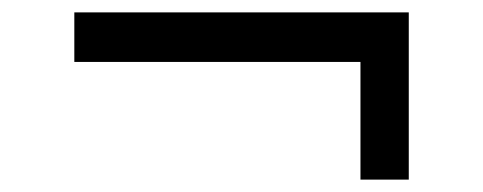

<svg xmlns="http://www.w3.org/2000/svg" viewBox="-20 -398 780 310"><path d="M100 -378H640V-108H562V-298H100Z"/></svg>

Font: Diplomata SC
Style: Regular
Weight: 400
Width: 7
Designer: Eduardo Rodriguez Tunni
Foundry: Eduardo Rodriguez Tunni
Version: Version 1.001